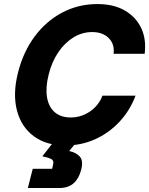

<svg xmlns="http://www.w3.org/2000/svg" viewBox="-20 -705 737 948"><path d="M303.3 13.3Q208.3 13.3 146.7 -32.5Q85 -78.3 63.8 -159.2Q42.5 -240 68.3 -344.2Q94.2 -448.3 151.2 -525Q208.3 -601.7 287.9 -643.3Q367.5 -685 460.8 -685Q540 -685 595 -653.8Q650 -622.5 676.7 -567.5Q703.3 -512.5 694.2 -439.2H540.8Q546.7 -487.5 516.7 -517.1Q486.7 -546.7 435 -546.7Q385.8 -546.7 342.9 -520.4Q300 -494.2 267.9 -447.1Q235.8 -400 220 -335.8Q204.2 -272.5 212.1 -225Q220 -177.5 250 -151.2Q280 -125 329.2 -125Q380.8 -125 424.2 -154.6Q467.5 -184.2 485.8 -232.5H649.2Q620.8 -157.5 568.3 -102.1Q515.8 -46.7 447.9 -16.7Q380 13.3 303.3 13.3ZM117.5 223.3 141.7 128.3H237.5L242.5 105.8Q246.7 88.3 233.8 80.8Q220.8 73.3 189.2 66.7L260.8 -25H375.8L321.7 40.8Q355 47.5 373.8 67.9Q392.5 88.3 380.8 133.3Q370 175.8 343.8 199.6Q317.5 223.3 273.3 223.3Z"/></svg>

Font: Funnel Sans Light ExtraBold
Style: Italic
Weight: 800
Italic angle: -14.036°
Version: Version 1.000